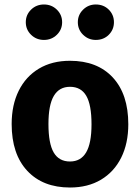

<svg xmlns="http://www.w3.org/2000/svg" viewBox="-20 -819 624 856"><path d="M552 -265Q552 -180 520.5 -116.5Q489 -53 430.5 -18Q372 17 292 17Q171 17 101.5 -57.5Q32 -132 32 -266Q32 -351 63.5 -414.5Q95 -478 153.5 -513Q212 -548 292 -548Q414 -548 483 -473.5Q552 -399 552 -265ZM196 -266Q196 -179 219.5 -139Q243 -99 292 -99Q340 -99 364 -139.5Q388 -180 388 -265Q388 -352 364.5 -392Q341 -432 292 -432Q244 -432 220 -391.5Q196 -351 196 -266ZM257 -720Q257 -687 233.5 -664Q210 -641 176 -641Q142 -641 118.5 -664Q95 -687 95 -720Q95 -753 118.5 -776Q142 -799 176 -799Q210 -799 233.5 -776Q257 -753 257 -720ZM488 -720Q488 -687 465 -664Q442 -641 407 -641Q374 -641 350.5 -664Q327 -687 327 -720Q327 -753 350.5 -776Q374 -799 407 -799Q442 -799 465 -776Q488 -753 488 -720Z"/></svg>

Font: Fira Sans BGR
Style: Bold
Weight: 700
Designer: bBox Type GmbH & Carrois Corporate GbR & Edenspiekermann AG
Foundry: bBox Type GmbH & Carrois Corporate GbR & Edenspiekermann AG
Version: Version 4.301